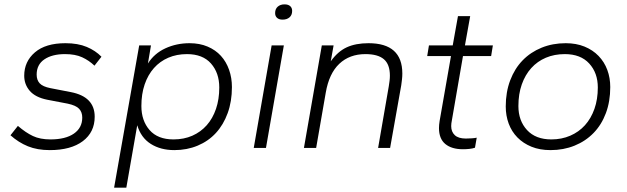

<svg xmlns="http://www.w3.org/2000/svg" viewBox="-20 -678 2873 880"><path d="M208 10Q151 10 108 -7.5Q65 -25 28 -58L62 -101Q98 -70 131 -54.5Q164 -39 211 -39Q280 -39 318.5 -65.5Q357 -92 357 -139Q357 -164 342.5 -179.5Q328 -195 290 -203L196 -221Q142 -232 116.5 -261.5Q91 -291 91 -331Q91 -396 140 -438Q189 -480 280 -480Q337 -480 377.5 -463Q418 -446 445 -418L413 -377Q388 -401 356.5 -415.5Q325 -430 278 -430Q219 -430 183.5 -406Q148 -382 148 -336Q148 -311 162 -296Q176 -281 211 -274L304 -256Q414 -235 414 -143Q414 -72 359.5 -31Q305 10 208 10Z M779 10Q716 10 671 -18.5Q626 -47 609 -104L559 182H503L618 -470H672L658 -387Q687 -433 738 -456.5Q789 -480 849 -480Q895 -480 931.5 -464.5Q968 -449 992.5 -422Q1017 -395 1030 -358Q1043 -321 1043 -279Q1043 -213 1023.5 -159.5Q1004 -106 969.5 -68.5Q935 -31 886 -10.5Q837 10 779 10ZM775 -39Q823 -39 861.5 -56Q900 -73 927.5 -104Q955 -135 970 -179Q985 -223 985 -277Q985 -344 947 -387Q909 -430 837 -430Q790 -430 751.5 -413.5Q713 -397 685.5 -366Q658 -335 643 -291Q628 -247 628 -192Q628 -125 665.5 -82Q703 -39 775 -39Z M1143 0 1225 -470H1281L1199 0ZM1275 -588Q1259 -588 1250 -596Q1241 -604 1241 -618Q1241 -637 1253 -647.5Q1265 -658 1284 -658Q1301 -658 1310 -650Q1319 -642 1319 -628Q1319 -609 1307 -598.5Q1295 -588 1275 -588Z M1713 0 1762 -283Q1764 -295 1765.5 -307.5Q1767 -320 1767 -331Q1767 -383 1739.5 -406.5Q1712 -430 1655 -430Q1582 -430 1535 -385.5Q1488 -341 1473 -253L1429 0H1373L1455 -470H1509L1496 -397Q1528 -442 1569 -461Q1610 -480 1669 -480Q1824 -480 1824 -341Q1824 -328 1822.5 -314.5Q1821 -301 1819 -287L1768 0Z M2102 6Q2050 6 2021 -18Q1992 -42 1992 -91Q1992 -106 1995 -124L2047 -421H1938L1946 -470H2055L2079 -604H2135L2111 -470H2239L2231 -421H2102L2051 -126Q2048 -112 2048 -100Q2048 -74 2064.5 -58.5Q2081 -43 2115 -43Q2128 -43 2142.5 -44Q2157 -45 2165 -47L2157 -1Q2146 3 2131 4.5Q2116 6 2102 6Z M2503 10Q2454 10 2416 -5.5Q2378 -21 2351.5 -48Q2325 -75 2311.5 -111.5Q2298 -148 2298 -190Q2298 -256 2318.5 -310Q2339 -364 2375.5 -401.5Q2412 -439 2462.5 -459.5Q2513 -480 2573 -480Q2621 -480 2659 -464.5Q2697 -449 2723.5 -421.5Q2750 -394 2763.5 -357.5Q2777 -321 2777 -279Q2777 -213 2757 -159.5Q2737 -106 2700.5 -68.5Q2664 -31 2613.5 -10.5Q2563 10 2503 10ZM2507 -39Q2554 -39 2593.5 -56Q2633 -73 2661 -104Q2689 -135 2704.5 -179Q2720 -223 2720 -277Q2720 -344 2680.5 -387Q2641 -430 2569 -430Q2521 -430 2482 -413.5Q2443 -397 2415 -366Q2387 -335 2371.5 -291Q2356 -247 2356 -192Q2356 -125 2395.5 -82Q2435 -39 2507 -39Z"/></svg>

Font: Celebes Light
Style: Italic
Weight: 300
Italic angle: -10°
Designer: Anugrah Pasau
Foundry: Lafontype
Version: Version 1.000; ttfautohint (v1.8.4)